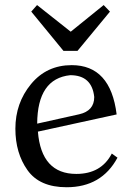

<svg xmlns="http://www.w3.org/2000/svg" viewBox="-20 -745 541 774"><path d="M248.5 9.8Q139.6 9.8 90.8 -59.1Q42 -127.9 42 -226.1Q42 -329.6 105 -406Q168 -482.4 269 -482.4Q425.8 -482.4 450.2 -283.7L132.8 -214.4Q146.5 -43.9 287.6 -43.9Q388.2 -43.9 430.7 -126L453.6 -109.4Q389.6 9.8 248.5 9.8ZM129.9 -246.6 298.8 -284.2Q359.9 -297.9 359.9 -354Q350.6 -441.9 263.2 -441.9Q130.9 -428.2 129.9 -246.6ZM292.5 -540H235.8L106 -698.2L129.4 -724.6L265.1 -617.2L397.9 -724.6L423.3 -698.2Z"/></svg>

Font: Kelvinch
Style: Regular
Weight: 400
Designer: Paul James MIller
Foundry: High-Logic / Made with FontCreator
Version: Version 3.30 September 23, 2016